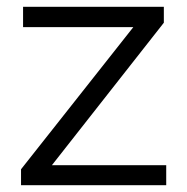

<svg xmlns="http://www.w3.org/2000/svg" viewBox="-20 -546 551 566"><path d="M470 0V-59H133L463 -479V-526H48V-466H373L42 -47V0Z"/></svg>

Font: Montserrat Z
Style: Regular
Weight: 400
Designer: Julieta Ulanovsky
Foundry: Julieta Ulanovsky
Version: Version 8.000